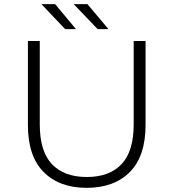

<svg xmlns="http://www.w3.org/2000/svg" viewBox="-20 -897 832 922"><path d="M396 5Q265 5 189.5 -71Q114 -147 114 -297V-700H171V-300Q171 -170 229.5 -108.5Q288 -47 397 -47Q505 -47 563.5 -108.5Q622 -170 622 -300V-700H679V-297Q679 -147 603.5 -71Q528 5 396 5ZM449 -757 334 -877H400L501 -757ZM293 -757 179 -877H245L345 -757Z"/></svg>

Font: Montserrat-Alt1 Light
Style: Regular
Weight: 300
Designer: Differentunic
Foundry: Differentunic
Version: Version 7.222